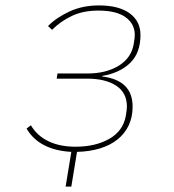

<svg xmlns="http://www.w3.org/2000/svg" viewBox="-20 -548 640 708"><path d="M243 12Q185 9 143 -12.5Q101 -34 78 -74L94 -86Q116 -48 158 -27.5Q200 -7 258 -7Q332 -7 383 -36Q434 -65 444 -121Q446 -133 447 -141.5Q448 -150 448 -155Q448 -206 408.5 -232Q369 -258 301 -258H189L192 -277H302Q371 -277 417.5 -305.5Q464 -334 473 -385Q475 -397 476 -405.5Q477 -414 477 -419Q477 -460 443 -484.5Q409 -509 343 -509Q287 -509 245.5 -489.5Q204 -470 172 -438L157 -452Q189 -484 237 -506Q285 -528 345 -528Q418 -528 458 -499Q498 -470 498 -419Q498 -353 460 -316Q422 -279 357 -268V-266Q469 -252 469 -155Q469 -116 454.5 -85.5Q440 -55 413 -33.5Q386 -12 348 -0.5Q310 11 264 12L243 140H222Z"/></svg>

Font: IBM Plex Mono Thin
Style: Italic
Weight: 100
Italic angle: -9°
Monospace: yes
Designer: Mike Abbink, Paul van der Laan, Pieter van Rosmalen
Foundry: Bold Monday
Version: Version 2.3